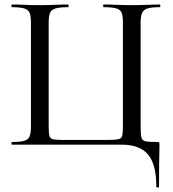

<svg xmlns="http://www.w3.org/2000/svg" viewBox="-20 -645 770 856"><path d="M677 187Q677 88 640 44Q603 0 524 0H33Q31 0 31 -6Q31 -12 33 -12Q69 -12 87.5 -17Q106 -22 112 -37Q118 -52 118 -81V-544Q118 -573 112 -587.5Q106 -602 87.5 -607.5Q69 -613 33 -613Q31 -613 31 -619Q31 -625 33 -625Q58 -625 89.5 -623.5Q121 -622 155 -622Q193 -622 225.5 -623.5Q258 -625 284 -625Q286 -625 286 -619Q286 -613 284 -613Q247 -613 228 -607.5Q209 -602 203 -587.5Q197 -573 197 -544V-83Q197 -52 200.5 -39Q204 -26 218.5 -23.5Q233 -21 267 -21H454Q491 -21 506.5 -24Q522 -27 525 -40Q528 -53 528 -83V-544Q528 -573 522.5 -587.5Q517 -602 498.5 -607.5Q480 -613 442 -613Q440 -613 440 -619Q440 -625 442 -625Q468 -625 500.5 -623.5Q533 -622 571 -622Q605 -622 636.5 -623.5Q668 -625 692 -625Q695 -625 695 -619Q695 -613 692 -613Q656 -613 638 -607.5Q620 -602 613.5 -587.5Q607 -573 607 -544V-81Q607 -47 610.5 -32.5Q614 -18 629 -15Q644 -12 680 -12Q688 -12 689.5 -10Q691 -8 691 0Q691 15 690.5 33.5Q690 52 689.5 87Q689 122 689 187Q689 191 683 191Q677 191 677 187Z"/></svg>

Font: Cormorant Medium
Style: Regular
Weight: 500
Designer: Christian Thalmann (Catharsis Fonts)
Foundry: Catharsis Fonts
Version: Version 4.000